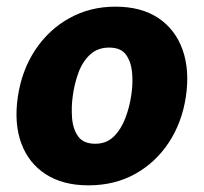

<svg xmlns="http://www.w3.org/2000/svg" viewBox="-20 -547 612 577"><path d="M245.5 10Q169.5 10 117.8 -23.2Q66 -56.5 44 -116.2Q22 -176 33.5 -255.5Q45.5 -336.5 86.5 -397.8Q127.5 -459 189.5 -493Q251.5 -527 326.5 -527Q404.5 -527 455.8 -492.8Q507 -458.5 528.8 -397.2Q550.5 -336 538.5 -255.5Q526.5 -178 487 -118.2Q447.5 -58.5 386 -24.2Q324.5 10 245.5 10ZM266.5 -115Q300 -115 322 -136.8Q344 -158.5 356.8 -192.2Q369.5 -226 374.5 -261Q380 -295.5 377 -328.5Q374 -361.5 358.5 -382.8Q343 -404 308 -404Q273.5 -404 251 -383.2Q228.5 -362.5 216.2 -329.8Q204 -297 199 -261Q194 -227 196.5 -193.2Q199 -159.5 214.8 -137.2Q230.5 -115 266.5 -115Z"/></svg>

Font: Public Sans Thin ExtraBold
Style: Italic
Weight: 800
Italic angle: -8°
Version: Version 2.001